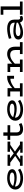

<svg xmlns="http://www.w3.org/2000/svg" viewBox="2608 -3334 740 5997"><g transform="rotate(-90 2978.5 -336.0)"><path d="M406 14Q337 14 274 -1Q211 -16 162 -46.5Q113 -77 84.5 -122Q56 -167 56 -227Q56 -287 84 -334.5Q112 -382 161 -415Q210 -448 274 -465.5Q338 -483 410 -483Q496 -483 559 -464Q622 -445 657 -410.5Q692 -376 692 -328Q692 -279 656.5 -247Q621 -215 563 -200Q505 -185 435 -185Q353 -185 278 -202Q203 -219 132 -247V-308Q207 -279 279.5 -267.5Q352 -256 421 -256Q468 -256 505.5 -264Q543 -272 565.5 -288Q588 -304 588 -329Q588 -364 541.5 -384Q495 -404 413 -404Q364 -404 317.5 -393Q271 -382 233.5 -359.5Q196 -337 173.5 -304.5Q151 -272 151 -230Q151 -181 185 -144.5Q219 -108 277.5 -89Q336 -70 408 -69Q491 -69 554.5 -89.5Q618 -110 669 -144L709 -75Q671 -50 625 -29.5Q579 -9 524.5 2.5Q470 14 406 14Z M850 -56 1152 -262H1166L1377 -414H1492L1199 -210H1185L968 -56ZM797 1V-83H926L932 -75H1115V1ZM1206 1V-75H1415L1421 -83H1553V1ZM797 -387V-471H1146V-395H936L930 -387ZM1349 -57 1140 -211H1135L860 -414H1006L1210 -260H1215L1497 -57ZM1236 -395V-471H1553V-387H1424L1419 -395Z M1939 14Q1876 14 1830.5 -9.5Q1785 -33 1760.5 -79Q1736 -125 1736 -193V-602H1841V-193Q1841 -153 1854 -127.5Q1867 -102 1891.5 -89.5Q1916 -77 1949 -77Q1995 -77 2032.5 -88.5Q2070 -100 2099 -116L2134 -38Q2099 -18 2049.5 -2Q2000 14 1939 14ZM1607 -387V-471H2066V-387Z M2556 14Q2487 14 2424 -1Q2361 -16 2312 -46.5Q2263 -77 2234.5 -122Q2206 -167 2206 -227Q2206 -287 2234 -334.5Q2262 -382 2311 -415Q2360 -448 2424 -465.5Q2488 -483 2560 -483Q2646 -483 2709 -464Q2772 -445 2807 -410.5Q2842 -376 2842 -328Q2842 -279 2806.5 -247Q2771 -215 2713 -200Q2655 -185 2585 -185Q2503 -185 2428 -202Q2353 -219 2282 -247V-308Q2357 -279 2429.5 -267.5Q2502 -256 2571 -256Q2618 -256 2655.5 -264Q2693 -272 2715.5 -288Q2738 -304 2738 -329Q2738 -364 2691.5 -384Q2645 -404 2563 -404Q2514 -404 2467.5 -393Q2421 -382 2383.5 -359.5Q2346 -337 2323.5 -304.5Q2301 -272 2301 -230Q2301 -181 2335 -144.5Q2369 -108 2427.5 -89Q2486 -70 2558 -69Q2641 -69 2704.5 -89.5Q2768 -110 2819 -144L2859 -75Q2821 -50 2775 -29.5Q2729 -9 2674.5 2.5Q2620 14 2556 14Z M3182 -208V-283Q3239 -342 3301 -387Q3363 -432 3428 -457.5Q3493 -483 3560 -483H3608V-268H3517V-383Q3469 -382 3414 -362Q3359 -342 3300.5 -303.5Q3242 -265 3182 -208ZM2964 0V-84H3375V0ZM3119 -24V-471H3224V-24ZM2964 -387V-471H3218V-387Z M4415 0V-224Q4415 -257 4407.5 -286.5Q4400 -316 4382.5 -339Q4365 -362 4335.5 -375Q4306 -388 4262 -388Q4218 -388 4174 -371.5Q4130 -355 4089.5 -328Q4049 -301 4013.5 -268Q3978 -235 3949 -201V-286Q3983 -323 4021 -358.5Q4059 -394 4101.5 -422Q4144 -450 4191 -466.5Q4238 -483 4290 -483Q4352 -483 4395.5 -464Q4439 -445 4466.5 -410.5Q4494 -376 4506.5 -329Q4519 -282 4519 -226V0ZM3728 0V-84H4116V0ZM3883 0V-471H3988V0ZM3728 -387V-471H3966V-387ZM4287 0V-84H4661V0Z M5389 10Q5355 10 5328 -6.5Q5301 -23 5285 -53.5Q5269 -84 5269 -125V-259Q5269 -308 5246.5 -339Q5224 -370 5180.5 -385Q5137 -400 5075 -400Q5001 -400 4928.5 -386Q4856 -372 4783 -350L4765 -428Q4844 -453 4922.5 -468Q5001 -483 5081 -483Q5175 -483 5238 -457Q5301 -431 5332.5 -381Q5364 -331 5364 -259V-141Q5364 -107 5378 -92Q5392 -77 5412 -77Q5426 -77 5438 -81.5Q5450 -86 5459 -92L5484 -17Q5468 -7 5444.5 1.5Q5421 10 5389 10ZM4956 13Q4891 13 4842.5 -4Q4794 -21 4767.5 -54Q4741 -87 4741 -135Q4741 -186 4774.5 -220.5Q4808 -255 4866 -272Q4924 -289 4997 -289Q5087 -289 5159.5 -274Q5232 -259 5295 -239V-180Q5223 -199 5153.5 -207.5Q5084 -216 5013 -217Q4963 -217 4926.5 -208Q4890 -199 4869.5 -182Q4849 -165 4849 -139Q4849 -115 4865.5 -99Q4882 -83 4913 -75.5Q4944 -68 4986 -68Q5031 -68 5082 -78.5Q5133 -89 5187.5 -109Q5242 -129 5295 -158L5293 -96Q5245 -63 5189.5 -38.5Q5134 -14 5075 -0.5Q5016 13 4956 13Z M5671 -24V-686H5776V-24ZM5517 0V-84H5928V0ZM5517 -602V-686H5770V-602Z"/></g></svg>

Font: BioRhyme SemiExpanded
Style: Regular
Weight: 400
Width: 6
Designer: Aoife Mooney
Foundry: Aoife Mooney Type
Version: Version 1.600;gftools[0.9.33]